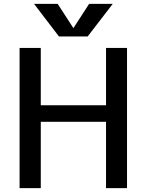

<svg xmlns="http://www.w3.org/2000/svg" viewBox="-20 -980 764 1000"><path d="M82 0V-730.5H192.4V-431.6H532.2V-730.5H641.6V0H532.2V-345.7H192.4V0ZM157.2 -960H280.3L361.3 -835H363.3L444.3 -960H567.4L436.5 -790H287.1Z"/></svg>

Font: GenEi M Gothic v2 Medium
Style: Regular
Weight: 500
Version: Version 2.0